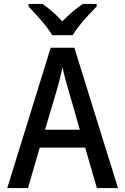

<svg xmlns="http://www.w3.org/2000/svg" viewBox="-20 -961 640 981"><path d="M17 0 239 -717H360L583 0H475L415 -207H183L123 0ZM270 -500 210 -298H388L330 -500Q323 -523 314.5 -554.5Q306 -586 299 -618Q293 -586 284.5 -554Q276 -522 270 -500ZM247 -781Q234 -803 212.5 -830Q191 -857 167.5 -883Q144 -909 126 -928V-941H196Q248 -907 298 -852Q325 -879 351.5 -901.5Q378 -924 403 -941H474V-928Q455 -909 431 -883Q407 -857 385.5 -830Q364 -803 351 -781Z"/></svg>

Font: Noto Sans Mono Medium
Style: Regular
Weight: 500
Designer: Monotype Design Team
Foundry: Monotype Imaging Inc.
Version: Version 2.014